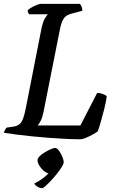

<svg xmlns="http://www.w3.org/2000/svg" viewBox="-31 -724 596 998"><path d="M386 0Q355 0 313 -2Q271 -4 225 -7.5Q179 -11 134 -15.5Q89 -20 51 -25Q13 -30 -11 -34Q-9 -42 -4.5 -49.5Q0 -57 4 -61L34 -65Q57 -68 69.5 -78Q82 -88 89.5 -109Q97 -130 104 -166L183 -568Q191 -610 202.5 -628.5Q214 -647 218 -650H120Q117 -654 115 -659Q113 -664 113 -671Q120 -678 133.5 -685.5Q147 -693 161 -698.5Q175 -704 181 -704H385Q388 -700 392.5 -691Q397 -682 397 -668L348 -655Q331 -651 318.5 -644.5Q306 -638 296.5 -621.5Q287 -605 280 -569L195 -141Q189 -113 180.5 -96Q172 -79 165 -72H387L474 -241Q486 -241 500.5 -236.5Q515 -232 524 -224Q520 -194 511 -158Q502 -122 493 -91Q484 -60 477 -41Q466 -33 448.5 -23.5Q431 -14 414 -7Q397 0 386 0ZM189 254Q176 254 163 246Q150 238 147 230Q165 221 181 210.5Q197 200 210 188Q223 176 231 165L227 178Q215 178 200 166.5Q185 155 174.5 138.5Q164 122 164 108Q164 99 175 88Q186 77 202 67.5Q218 58 233 51.5Q248 45 255 45Q265 45 275 58.5Q285 72 292.5 89.5Q300 107 300 119Q300 128 290 144Q280 160 265 179Q250 198 234 215Q218 232 205.5 243Q193 254 189 254Z"/></svg>

Font: Texturina Medium
Style: Italic
Weight: 500
Italic angle: -11°
Designer: Guillermo Torres Carreño
Foundry: Omnibus-Type
Version: Version 1.002